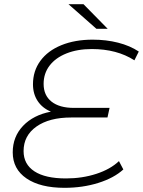

<svg xmlns="http://www.w3.org/2000/svg" viewBox="-20 -895 685 920"><path d="M189 -493Q189 -438 227 -408Q265 -378 334 -378H505L495 -332H321Q216 -332 154.5 -288.5Q93 -245 93 -171Q93 -108 145 -74Q197 -40 296 -40Q374 -40 441.5 -62Q509 -84 550 -123L571 -83Q526 -42 451 -18.5Q376 5 289 5Q173 5 107 -40Q41 -85 41 -165Q41 -240 90.5 -292Q140 -344 224 -360Q183 -377 160.5 -411Q138 -445 138 -491Q138 -555 173.5 -603.5Q209 -652 274 -678.5Q339 -705 424 -705Q489 -705 546 -690.5Q603 -676 645 -648L624 -606Q540 -660 420 -660Q351 -660 298.5 -639Q246 -618 217.5 -580.5Q189 -543 189 -493ZM308 -875H380L496 -757H442Z"/></svg>

Font: Montserrat Alternates Light
Style: Italic
Weight: 300
Italic angle: -11.3°
Designer: Julieta Ulanovsky
Foundry: Julieta Ulanovsky
Version: Version 7.200